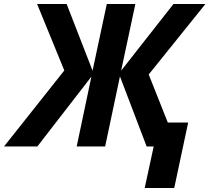

<svg xmlns="http://www.w3.org/2000/svg" viewBox="-81 -734 1049 962"><path d="M644 208 689 0H653.8L520 -351.1L445.8 0H303.2L377 -350.1L106 0H-61L241.2 -380.9L105 -713.9H252.9L382.8 -379.9L454.1 -713.9H597.2L525.9 -379.9L788.1 -713.9H948.2L664.1 -360.8L759.8 -120.1H861.8L792 208Z"/></svg>

Font: Open Sans
Style: Bold Italic
Weight: 700
Italic angle: -12°
Designer: Monotype Design Team
Foundry: Monotype Imaging Inc.
Version: Version 3.003; ttfautohint (v1.8.4)